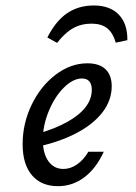

<svg xmlns="http://www.w3.org/2000/svg" viewBox="-20 -651 484 683"><path d="M60.5 -137.9Q60.5 -212.1 92.7 -278.6Q125 -345.2 178.2 -385.5Q231.5 -425.8 291.1 -425.8Q333.1 -425.8 355.2 -404.8Q377.4 -383.9 377.4 -344.4Q377.4 -295.2 345.6 -252.8Q313.7 -210.5 254 -178.6Q194.4 -146.8 112.9 -129L113.7 -175Q176.6 -193.5 219.4 -217.3Q262.1 -241.1 284.3 -269.8Q306.5 -298.4 306.5 -331.5Q306.5 -351.6 297.6 -361.7Q288.7 -371.8 271.8 -371.8Q239.5 -371.8 206.9 -339.1Q174.2 -306.5 153.2 -255.2Q132.3 -204 132.3 -154Q132.3 -105.6 152 -77.8Q171.8 -50 205.6 -50Q230.6 -50 254 -66.1Q277.4 -82.3 294.4 -111.3H349.2Q321.8 -51.6 279.8 -20.2Q237.9 11.3 186.3 11.3Q126.6 11.3 93.5 -27.8Q60.5 -66.9 60.5 -137.9ZM433.1 -508.1 391.9 -499.2Q381.5 -534.7 360.9 -550.8Q340.3 -566.9 305.6 -566.9Q269.4 -566.9 240.3 -550.8Q211.3 -534.7 183.1 -498.4L148.4 -517.7Q179 -577.4 219.4 -604.4Q259.7 -631.5 313.7 -631.5Q371 -631.5 402.4 -599.2Q433.9 -566.9 433.1 -508.1Z"/></svg>

Font: Playfair Micro SmCond SmLight
Style: Italic
Weight: 360
Width: 4
Italic angle: -15.6°
Designer: Claus Eggers Sørensen
Foundry: Claus Eggers Sørensen
Version: Version 2.203;Glyphs 3.3 (3326)